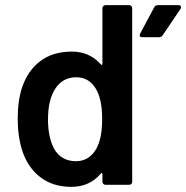

<svg xmlns="http://www.w3.org/2000/svg" viewBox="-20 -720 725 748"><path d="M391 -700H483Q488 -700 491.5 -696.5Q495 -693 495 -688V-12Q495 -7 491.5 -3.5Q488 0 483 0H391Q386 0 382.5 -3.5Q379 -7 379 -12V-42Q379 -45 377 -46Q375 -47 373 -44Q329 8 258 8Q187 8 138 -29Q89 -66 67 -132Q49 -188 49 -257Q49 -328 66 -379Q88 -445 137 -482Q186 -519 260 -519Q329 -519 373 -469Q375 -467 377 -467.5Q379 -468 379 -471V-688Q379 -693 382.5 -696.5Q386 -700 391 -700ZM378 -256Q378 -334 353 -375Q326 -419 277 -419Q226 -419 197 -377Q167 -333 167 -255Q167 -185 191 -140Q219 -92 276 -92Q327 -92 355 -140Q378 -181 378 -256ZM526 -589 581 -692Q585 -700 596 -700H675Q682 -700 684.5 -695.5Q687 -691 683 -685L614 -583Q609 -575 600 -575H534Q527 -575 525 -579Q523 -583 526 -589Z"/></svg>

Font: Amber EN SemiBold
Style: Regular
Weight: 600
Designer: Jeremy Tribby
Foundry: Tribby Type
Version: Version 1.408 November 24, 2021